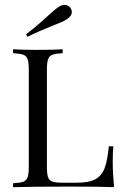

<svg xmlns="http://www.w3.org/2000/svg" viewBox="-20 -775 514 795"><path d="M239.5 -554.8Q210.5 -553.2 197.2 -548.4Q183.9 -543.5 179 -529.8Q174.2 -516.1 174.2 -485.5V-85.5Q174.2 -54.8 179 -41.1Q183.9 -27.4 197.2 -23Q210.5 -18.5 239.5 -18.5H298.4Q348.4 -18.5 374.6 -32.7Q400.8 -46.8 412.9 -78.2Q425 -109.7 430.6 -169.4H449.2Q446.8 -144.4 446.8 -103.2Q446.8 -57.3 452.4 0Q397.6 -2.4 267.7 -2.4Q112.9 -2.4 33.9 0V-16.1Q62.9 -17.7 76.2 -22.6Q89.5 -27.4 94.4 -41.1Q99.2 -54.8 99.2 -85.5V-485.5Q99.2 -516.1 94.4 -529.8Q89.5 -543.5 76.2 -548.4Q62.9 -553.2 33.9 -554.8V-571Q67.7 -568.5 137.1 -568.5Q201.6 -568.5 239.5 -571ZM247.6 -754.8Q262.9 -754.8 272.6 -741.1Q277.4 -733.9 277.4 -725.8Q277.4 -708.1 255.6 -694.4Q238.7 -683.9 197.6 -668.5Q137.1 -644.4 93.5 -622.6L87.9 -633.1Q121 -658.1 144.8 -679.4Q168.5 -700.8 174.2 -705.6Q204 -733.9 223.4 -746.8Q236.3 -754.8 247.6 -754.8Z"/></svg>

Font: Playfair Display
Style: Regular
Weight: 400
Designer: Claus Eggers Sørensen
Foundry: Claus Eggers Sørensen
Version: Version 1.005; ttfautohint (v1.2) -l 10 -r 42 -G 200 -x 21 -